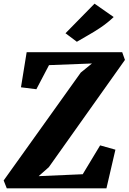

<svg xmlns="http://www.w3.org/2000/svg" viewBox="-38 -1028 702 1048"><path d="M-1 0 -18 -43 403 -632 464 -681.5 229.5 -672.5 160.5 -541 76.5 -551.5 107.5 -743H629L644 -701L228.5 -115.5L173 -66.5L413.5 -77L508.5 -234.5L592 -211L543 0ZM381.5 -800 319.5 -846.5 478 -1008 582.5 -935Q548 -902.5 511.5 -878Q475 -853.5 441.5 -834.8Q408 -816 381.5 -800Z"/></svg>

Font: Merriweather Light 18pt Black
Style: Italic
Weight: 900
Italic angle: -7.8°
Version: Version 2.101